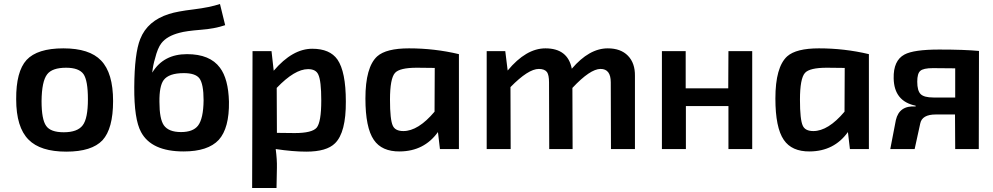

<svg xmlns="http://www.w3.org/2000/svg" viewBox="-20 -746 4972 961"><path d="M486 -443Q546 -381 546 -240Q546 -102 493 -44Q439 13 312 13Q182 13 123 -47Q61 -109 61 -249Q60 -388 113 -446Q167 -504 297 -504Q428 -504 486 -443ZM216 -374Q189 -339 188 -240Q188 -148 211 -116Q233 -84 299 -84Q368 -84 394 -119Q420 -153 420 -249Q420 -343 398 -375Q375 -407 311 -407Q241 -407 216 -374Z M1107 -620Q1054 -602 986 -597Q911 -591 879 -582Q816 -566 788 -530Q769 -506 756 -453Q746 -421 742 -383L743 -384Q799 -475 916 -475Q1031 -475 1081 -407Q1123 -351 1126 -237Q1128 -105 1075 -46Q1021 12 899 12Q738 12 686 -85Q651 -149 652 -310Q653 -479 682 -551Q718 -642 826 -676Q866 -689 949 -699Q1030 -709 1081 -726ZM799 -345Q777 -315 778 -236Q778 -151 800 -119Q824 -85 886 -85Q946 -85 971 -117Q998 -152 999 -244Q999 -326 978 -354Q958 -380 900 -380Q825 -380 799 -345Z M1350 -392Q1444 -502 1543 -502Q1631 -502 1669 -448Q1711 -387 1711 -238Q1712 -83 1657 -29Q1615 13 1513 13Q1446 13 1360 0Q1367 54 1366 93L1364 195H1242L1244 -490H1339ZM1455 -80Q1542 -80 1565 -107Q1588 -135 1588 -243Q1588 -342 1573 -373Q1561 -400 1522 -400Q1455 -400 1365 -306L1366 -81Z M2182 0 2172 -85Q2103 11 1981 12Q1891 13 1851 -46Q1809 -107 1809 -253Q1809 -410 1868 -464Q1913 -504 2027 -504Q2155 -504 2277 -475V0ZM2067 -407Q1980 -407 1957 -381Q1932 -353 1932 -247Q1932 -147 1946 -117Q1958 -90 1999 -90Q2073 -90 2155 -187L2156 -406Z M2521 -393Q2613 -504 2710 -504Q2822 -504 2842 -402Q2929 -504 3022 -504Q3087 -504 3123 -467Q3159 -430 3158 -366V0H3038L3037 -334Q3037 -401 2986 -401Q2934 -401 2845 -306L2846 0H2729L2728 -334Q2728 -370 2718 -385Q2706 -401 2677 -401Q2624 -401 2535 -310L2536 0H2416V-490H2509Z M3745 0H3626V-215H3413V0H3293V-490H3412V-304H3625L3626 -490H3745Z M4234 0 4224 -85Q4155 11 4033 12Q3943 13 3903 -46Q3861 -107 3861 -253Q3861 -410 3920 -464Q3965 -504 4079 -504Q4207 -504 4329 -475V0ZM4119 -407Q4032 -407 4009 -381Q3984 -353 3984 -247Q3984 -147 3998 -117Q4010 -90 4051 -90Q4125 -90 4207 -187L4208 -406Z M4879 0H4761L4760 -173H4664Q4595 -173 4586 -128L4558 0H4436L4464 -145Q4481 -219 4563 -213V-217Q4455 -239 4453 -354Q4451 -443 4507 -473Q4553 -498 4681 -498Q4807 -498 4880 -491ZM4761 -404 4650 -405Q4601 -405 4586 -391Q4571 -378 4571 -337Q4571 -292 4588 -275Q4605 -258 4652 -258H4761Z"/></svg>

Font: Taylor Sans Upright Semi Bold
Style: Regular
Weight: 600
Italic angle: -8°
Designer: Natanael Gama
Version: Version 1.001 September 8, 2015